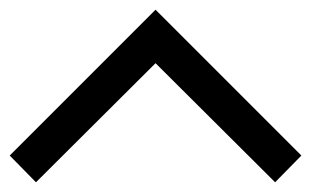

<svg xmlns="http://www.w3.org/2000/svg" viewBox="-20 -553 640 395"><path d="M600 -233 546 -178 300 -423 54 -178 0 -233 300 -533Z"/></svg>

Font: SauceCodePro Nerd Font Mono
Style: Regular
Weight: 500
Monospace: yes
Designer: Paul D. Hunt, Teo Tuominen
Foundry: Adobe Systems Incorporated
Version: Version 2.030;PS 1.000;hotconv 16.6.51;makeotf.lib2.5.65220;